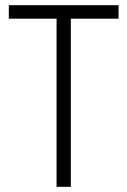

<svg xmlns="http://www.w3.org/2000/svg" viewBox="-20 -720 491 740"><path d="M14 -648V-700H437V-648H253V0H198V-648Z"/></svg>

Font: Renner* Light
Style: Light
Weight: 300
Version: Version 003.000 ; ttfautohint (v0.97) -l 8 -r 50 -G 200 -x 1